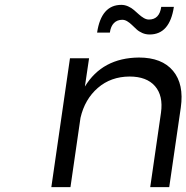

<svg xmlns="http://www.w3.org/2000/svg" viewBox="-20 -765 762 785"><path d="M189.9 0 266.1 -526.9H344.2L327.1 -411.1Q398.4 -528.3 547.9 -529.8Q642.1 -529.8 687.5 -475.3Q732.9 -420.9 719.2 -325.2L671.9 0H594.2L638.2 -304.2Q647.9 -373.5 613.8 -412.8Q579.6 -452.1 509.8 -452.1Q433.1 -451.7 379.9 -405.5Q326.7 -359.4 309.1 -283.2L268.1 0ZM377 -631.8Q394 -745.1 476.1 -745.1Q490.2 -745.1 503.9 -739Q517.6 -732.9 527.8 -723.9Q538.1 -714.8 547.9 -706.1Q557.6 -697.3 568.1 -691.2Q578.6 -685.1 588.9 -685.1Q631.8 -685.1 639.2 -736.8H690.9Q673.8 -624 591.8 -624Q575.7 -624 561.8 -630.1Q547.9 -636.2 538.1 -645.3Q528.3 -654.3 519.3 -663.1Q510.3 -671.9 500.2 -678Q490.2 -684.1 480 -684.1Q459 -684.1 445.8 -670.7Q432.6 -657.2 429.2 -631.8Z"/></svg>

Font: Trueno Light
Style: Italic
Weight: 300
Designer: Julieta Ulanovsky
Foundry: Julieta Ulanovsky
Version: Version 3.001b | FøM Fix